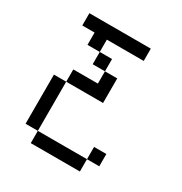

<svg xmlns="http://www.w3.org/2000/svg" viewBox="-150 -610 800 846"><g transform="rotate(30 250.0 -187.5)"><path d="M437.5 62.5V0H375V62.5H125V125H375V62.5ZM375 -437.5V-500H62.5V-437.5H125V-375H187.5V-312.5H250V-250H125V-187.5H62.5Q62.5 -187.5 62.5 62.5H125Q125 62.5 125 -187.5H312.5Q312.5 -187.5 312.5 -312.5H250V-375H187.5V-437.5Z"/></g></svg>

Font: CalcUnifontExMono
Style: Regular
Weight: 500
Version: Version 15.0.06